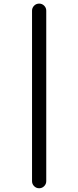

<svg xmlns="http://www.w3.org/2000/svg" viewBox="-20 -801 431 1056"><path d="M156.2 -742.2Q156.2 -758.3 167.7 -769.8Q179.2 -781.2 195.3 -781.2Q211.4 -781.2 222.9 -769.8Q234.4 -758.3 234.4 -742.2V195.3Q234.4 211.4 222.9 222.9Q211.4 234.4 195.3 234.4Q179.2 234.4 167.7 222.9Q156.2 211.4 156.2 195.3Z"/></svg>

Font: Comfortaa
Style: Regular
Weight: 400
Designer: Johan Aakerlund - aajohan
Foundry: Johan Aakerlund
Version: Version 2.004 2013